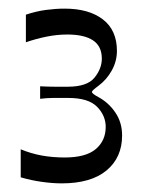

<svg xmlns="http://www.w3.org/2000/svg" viewBox="-20 -826 326 445"><path d="M28 -415V-480Q52 -470 77 -465.5Q102 -461 130 -461Q179 -461 202 -480.5Q225 -500 225 -532Q225 -558 205 -578.5Q185 -599 138 -599Q118 -599 103.5 -599Q89 -599 73 -597V-626Q92 -625 108.5 -625Q125 -625 137 -625Q182 -625 199 -646Q216 -667 216 -690Q216 -719 195.5 -732.5Q175 -746 136 -746Q112 -746 87.5 -741Q63 -736 40 -728V-792Q64 -800 86.5 -803Q109 -806 130 -806Q186 -806 218.5 -781Q251 -756 251 -708Q251 -684 239 -662.5Q227 -641 208 -627Q193 -616 193 -613Q193 -609 208 -601Q232 -588 247.5 -565Q263 -542 263 -512Q263 -461 227 -431Q191 -401 123 -401Q102 -401 77 -404.5Q52 -408 28 -415Z"/></svg>

Font: Ojuju Medium
Style: Regular
Weight: 500
Designer: Chisaokwu Joboson, Mirko Velimirovic
Foundry: Udi Foundry
Version: Version 1.000